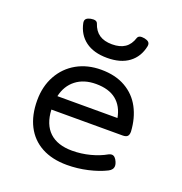

<svg xmlns="http://www.w3.org/2000/svg" viewBox="-124 -778 848 896"><g transform="rotate(20 300.0 -329.5)"><path d="M532.7 -237.8Q532.7 -221.2 525.6 -214.4Q518.6 -207.5 502 -207.5H148.4Q151.9 -134.8 191.7 -97.4Q231.4 -60.1 304.2 -60.1Q349.1 -60.1 393.1 -71.5Q437 -83 470.2 -102.1Q478.5 -106.4 485.4 -106.4Q502.4 -106.4 513.2 -80.6Q517.6 -70.3 517.6 -62Q517.6 -42.5 496.1 -31.7Q458.5 -12.7 407.2 -1Q356 10.7 304.2 10.7Q230.5 10.7 178.2 -17.6Q126 -45.9 98.6 -99.1Q71.3 -152.3 71.3 -225.6Q71.3 -295.4 101.1 -349.1Q130.9 -402.8 183.6 -432.4Q236.3 -461.9 304.2 -461.9Q375 -461.9 425 -433.3Q475.1 -404.8 502 -354.2Q528.8 -303.7 532.7 -237.8ZM153.3 -275.9H451.7Q441.4 -332 404.5 -361.6Q367.7 -391.1 304.2 -391.1Q244.1 -391.1 204.8 -360.6Q165.5 -330.1 153.3 -275.9ZM469.7 -645Q469.7 -641.1 469.2 -638.7Q458 -583.5 417.2 -553.2Q376.5 -522.9 309.6 -522.9Q242.7 -522.9 201.9 -553.2Q161.1 -583.5 149.9 -638.7Q149.4 -641.1 149.4 -645Q149.4 -654.3 155.8 -659.9Q162.1 -665.5 175.8 -668.5Q183.1 -669.9 189.5 -669.9Q206.1 -669.9 210.4 -658.2Q221.7 -623.5 246.1 -606.9Q270.5 -590.3 309.6 -590.3Q349.1 -590.3 373.5 -606.9Q397.9 -623.5 408.7 -658.2Q413.1 -669.9 429.7 -669.9Q436 -669.9 443.4 -668.5Q457 -665.5 463.4 -659.9Q469.7 -654.3 469.7 -645Z"/></g></svg>

Font: Courier Prime
Style: Regular
Weight: 400
Designer: Alan Dague-Greene, Quote-Unquote Apps
Foundry: Quote-Unquote Apps
Version: Version 3.018